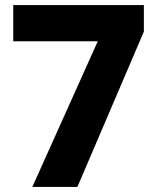

<svg xmlns="http://www.w3.org/2000/svg" viewBox="-20 -734 618 754"><path d="M107 0 364 -572H32V-714H545V-610L284 0Z"/></svg>

Font: Noto Sans Hebrew ExtraBold
Style: Regular
Weight: 800
Designer: Monotype Design Team
Foundry: Monotype Imaging Inc.
Version: Version 2.003